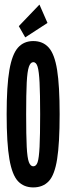

<svg xmlns="http://www.w3.org/2000/svg" viewBox="-20 -806 290 837"><path d="M125 11Q84 11 58.5 -16Q33 -43 21 -112Q9 -181 9 -308Q9 -432 21 -501Q33 -570 58.5 -598.5Q84 -627 125 -627Q167 -627 192.5 -598.5Q218 -570 229 -501Q240 -432 240 -308Q240 -181 229 -112Q218 -43 192.5 -16Q167 11 125 11ZM125 -81Q138 -81 144 -99Q150 -117 152.5 -166Q155 -215 155 -308Q155 -397 152.5 -446Q150 -495 144 -515Q138 -535 125 -535Q113 -535 106 -515Q99 -495 96.5 -446Q94 -397 94 -308Q94 -215 96.5 -166Q99 -117 106 -99Q113 -81 125 -81ZM90 -643 62 -692 152 -786 187 -706Z"/></svg>

Font: Inconsolata UltraCondensed Black
Style: Regular
Weight: 900
Width: 1
Monospace: yes
Designer: Raph Levien, Cyreal, Brenton Simpson
Foundry: Raph Levien, Cyreal, Google
Version: Version 3.001; ttfautohint (v1.8.2.53-6de2)